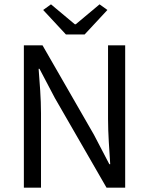

<svg xmlns="http://www.w3.org/2000/svg" viewBox="-20 -865 687 885"><path d="M90 0H169V-343C169 -412 163 -482 158 -548H162L233 -413L471 0H557V-656H478V-317C478 -248 484 -174 488 -108H484L413 -244L176 -656H90ZM284 -706H370L475 -819L439 -845L329 -753H325L215 -845L179 -819Z"/></svg>

Font: Giro Sans Regular
Style: Regular
Weight: 400
Designer: Paul D. Hunt
Foundry: Adobe Systems Incorporated
Version: Version 1.000;PS 1.0;hotconv 1.0.88;makeotf.lib2.5.647800